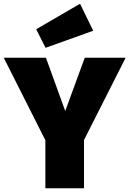

<svg xmlns="http://www.w3.org/2000/svg" viewBox="-35 -1004 690 1024"><path d="M635 -696 413 -257V0H207V-256L-15 -696H210L313 -412L417 -696ZM392 -984 462 -840 208 -749 158 -848Z"/></svg>

Font: Fira Sans Black
Style: Regular
Weight: 900
Designer: Carrois Corporate & Edenspiekermann AG
Foundry: Carrois Corporate GbR & Edenspiekermann AG
Version: Version 4.203